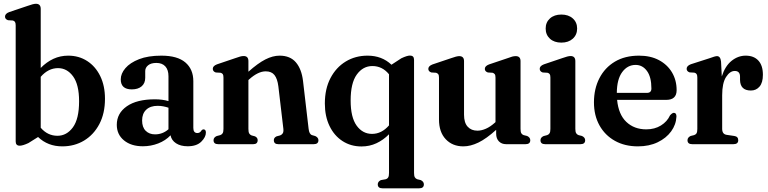

<svg xmlns="http://www.w3.org/2000/svg" viewBox="-20 -763 4066 1016"><path d="M195.5 -716V-403.5Q226.5 -435 262.8 -451.8Q299 -468.5 341 -468.5Q397.5 -468.5 441.5 -440Q485.5 -411.5 510.5 -360.2Q535.5 -309 535.5 -240.5Q535.5 -163 505.8 -106.5Q476 -50 425 -19.2Q374 11.5 309.5 11.5Q233 11.5 181.5 -38L130.5 -6Q100.5 8 84.5 8Q63 8 63 -14.5V-629Q63 -641.5 59.2 -647Q55.5 -652.5 48 -654.5L22.5 -656Q6.5 -661.5 6.5 -675Q6.5 -690.5 28.5 -699L126.5 -732Q156.5 -743 170 -743Q195.5 -743 195.5 -716ZM287 -402.5Q235.5 -402.5 195.5 -356.5V-87Q232 -44.5 284 -44.5Q333 -44.5 365.8 -89.2Q398.5 -134 398.5 -227Q398.5 -315 366.8 -358.8Q335 -402.5 287 -402.5Z M598 -102.5Q598 -163.5 651 -200.5Q704 -237.5 800 -237.5Q839.5 -237.5 871.5 -228V-359.5Q871.5 -393.5 854.8 -411.8Q838 -430 807.5 -430Q779 -430 763.8 -417.5Q748.5 -405 748.5 -387V-351.5Q748.5 -322.5 729.5 -306.2Q710.5 -290 677.5 -290Q619 -290 619 -343Q619 -373.5 643.5 -402.2Q668 -431 715.8 -449.8Q763.5 -468.5 834 -468.5Q919 -468.5 961 -432.5Q1003 -396.5 1003 -333.5V-86Q1003 -59 1024.5 -59Q1038.5 -59 1046 -72.5Q1051 -78.5 1056.5 -78.5Q1069.5 -78.5 1069.5 -61.5Q1069.5 -37.5 1045 -13.2Q1020.5 11 973.5 11Q935.5 11 911.5 -4.8Q887.5 -20.5 882.5 -47Q856 -19 817.2 -4Q778.5 11 736 11Q674 11 636 -20.2Q598 -51.5 598 -102.5ZM732 -125.5Q732 -89.5 751 -70.8Q770 -52 800.5 -52Q840.5 -52 871.5 -79V-193Q858.5 -197.5 844.2 -200.2Q830 -203 814 -203Q775.5 -203 753.8 -182.5Q732 -162 732 -125.5Z M1294.5 -439.5V-383.5Q1345 -428.5 1384.2 -448.5Q1423.5 -468.5 1459.5 -468.5Q1515.5 -468.5 1545.8 -433Q1576 -397.5 1583.5 -334.5L1613 -82Q1616 -53 1631 -48L1648.5 -43Q1665 -35 1665 -21Q1665 0 1640 0H1453Q1429 0 1429 -21.5Q1429 -34.5 1443.5 -41.5L1462.5 -46.5Q1471.5 -50 1476.2 -57.5Q1481 -65 1479.5 -81L1453 -306Q1448 -346 1432.5 -365.8Q1417 -385.5 1386 -385.5Q1346 -385.5 1299 -343.5L1294.5 -339.5V-81Q1294.5 -64.5 1298.5 -57.2Q1302.5 -50 1311 -46.5L1329.5 -41.5Q1343.5 -34.5 1343.5 -21.5Q1343.5 0 1320 0H1135Q1110 0 1110 -21Q1110 -35.5 1126.5 -43L1145.5 -48Q1154 -51 1158.2 -58Q1162.5 -65 1162.5 -81V-352.5Q1162.5 -365.5 1158.8 -370.8Q1155 -376 1147 -378L1121.5 -379.5Q1106 -385 1106 -399Q1106 -414 1128 -422.5L1225.5 -455.5Q1241 -461 1250.8 -463.8Q1260.5 -466.5 1269.5 -466.5Q1294.5 -466.5 1294.5 -439.5Z M2004 233.5Q1979 233.5 1979 212.5Q1979 198 1995.5 190L2021 185.5Q2030.5 182.5 2034.5 175.2Q2038.5 168 2038.5 152V-52.5Q2008.5 -22 1972 -5Q1935.5 12 1893 12Q1836.5 12 1792.5 -16.5Q1748.5 -45 1723.8 -96.2Q1699 -147.5 1699 -215.5Q1699 -293 1728.8 -349.8Q1758.5 -406.5 1809.5 -437.5Q1860.5 -468.5 1925 -468.5Q2001 -468.5 2051.5 -420.5L2103.5 -454.5Q2134 -469 2149.5 -469Q2171 -469 2171 -446.5V152Q2171 168 2175.2 175.2Q2179.5 182.5 2188 185.5L2206.5 190Q2223 198 2223 212.5Q2223 233.5 2198 233.5ZM1835.5 -231.5Q1835.5 -142 1867.2 -98.2Q1899 -54.5 1948.5 -54.5Q1999.5 -54.5 2038.5 -99.5V-370Q2003 -413.5 1950.5 -413.5Q1900.5 -413.5 1868 -368.5Q1835.5 -323.5 1835.5 -231.5Z M2303 -130.5V-352Q2303 -365 2299.2 -370.2Q2295.5 -375.5 2287.5 -378L2262.5 -379.5Q2246.5 -385 2246.5 -398.5Q2246.5 -413.5 2268.5 -422L2366.5 -455Q2396.5 -466 2410 -466Q2435.5 -466 2435.5 -439.5V-156Q2435.5 -113.5 2454.8 -92.5Q2474 -71.5 2506.5 -71.5Q2527.5 -71.5 2551 -81.8Q2574.5 -92 2599 -114L2602 -117V-352Q2602 -365 2598.2 -370.2Q2594.5 -375.5 2586.5 -378L2561.5 -379.5Q2545.5 -385 2545.5 -398.5Q2545.5 -413.5 2567.5 -422L2665.5 -455Q2681 -461 2690.5 -463.5Q2700 -466 2709 -466Q2734.5 -466 2734.5 -439.5V-81Q2734.5 -65 2738.5 -58Q2742.5 -51 2751 -48L2769.5 -43.5Q2786 -35.5 2786 -21Q2786 0 2761 0H2658.5Q2634.5 0 2620 -15Q2605.5 -30 2605.5 -55.5V-76Q2553.5 -29 2511.8 -8.8Q2470 11.5 2432 11.5Q2374.5 11.5 2338.8 -26.2Q2303 -64 2303 -130.5Z M2950.5 -537.5Q2912.5 -537.5 2890 -558.2Q2867.5 -579 2867.5 -612Q2867.5 -645 2890.2 -665.5Q2913 -686 2950.5 -686Q2988 -686 3011 -665.5Q3034 -645 3034 -612Q3034 -579 3011 -558.2Q2988 -537.5 2950.5 -537.5ZM3024.5 -439.5V-81Q3024.5 -65.5 3028.8 -58.2Q3033 -51 3041.5 -48L3059.5 -43.5Q3076.5 -35.5 3076.5 -21Q3076.5 0 3051.5 0H2865Q2840 0 2840 -21Q2840 -35.5 2856.5 -43L2875.5 -48Q2884 -51 2888.2 -58Q2892.5 -65 2892.5 -81V-352.5Q2892.5 -365.5 2888.8 -370.8Q2885 -376 2877 -378L2851.5 -379.5Q2836 -385 2836 -399Q2836 -414 2858 -422.5L2955.5 -455.5Q2985.5 -466.5 2999 -466.5Q3024.5 -466.5 3024.5 -439.5Z M3560.5 -286Q3560.5 -234.5 3505.5 -234.5H3245.5Q3253 -157 3294.5 -117.8Q3336 -78.5 3400 -78.5Q3444.5 -78.5 3477.5 -99Q3510.5 -119.5 3525.5 -152.5Q3537.5 -166 3546 -166Q3560 -165.5 3559.5 -146Q3557.5 -103.5 3531.5 -67.8Q3505.5 -32 3460.2 -10.2Q3415 11.5 3355.5 11.5Q3286 11.5 3233.8 -17.8Q3181.5 -47 3152.2 -99.5Q3123 -152 3123 -221.5Q3123 -293 3151.8 -349Q3180.5 -405 3233.8 -436.8Q3287 -468.5 3361.5 -468.5Q3422.5 -468.5 3467 -444.8Q3511.5 -421 3536 -379.8Q3560.5 -338.5 3560.5 -286ZM3343.5 -419.5Q3300.5 -419.5 3272.5 -381.5Q3244.5 -343.5 3244 -271.5H3403Q3427 -271.5 3427 -294.5Q3427 -355.5 3403.5 -387.5Q3380 -419.5 3343.5 -419.5Z M3795.5 -437 3799.5 -358.5Q3817 -413.5 3851.2 -441Q3885.5 -468.5 3926 -468.5Q3969 -468.5 3993 -442.5Q4017 -416.5 4017 -367.5Q4017 -325.5 3999.2 -304.8Q3981.5 -284 3953.5 -284Q3897 -284 3896 -340V-357Q3896 -387.5 3868 -387.5Q3842.5 -387.5 3822 -355.5Q3801.5 -323.5 3801.5 -259V-81.5Q3801.5 -53 3825 -49.5L3865.5 -43.5Q3886.5 -40.5 3886.5 -21Q3886.5 0 3861 0H3643Q3618 0 3618 -21Q3618 -35.5 3634.5 -43.5L3653 -48Q3662 -51 3666 -58Q3670 -65 3670 -80.5V-352.5Q3670 -365.5 3666.2 -371Q3662.5 -376.5 3654.5 -378.5L3629 -380Q3613.5 -385.5 3613.5 -399Q3613.5 -414.5 3635.5 -423L3733.5 -454.5Q3764 -466 3774 -466Q3792.5 -466 3795.5 -437Z"/></svg>

Font: Fraunces 72pt S050 SemiBold
Style: Regular
Weight: 600
Version: Version 1.000; ttfautohint (v1.8.3)